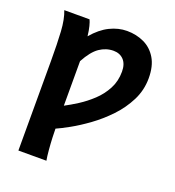

<svg xmlns="http://www.w3.org/2000/svg" viewBox="-135 -614 873 959"><g transform="rotate(20 301.5 -134.5)"><path d="M70.8 239.3V-236.8Q70.8 -328.1 66.9 -392.3Q63 -456.5 46.4 -498H180.7Q186 -487.3 191.4 -466.3Q196.8 -445.3 200.2 -415Q241.2 -463.4 286.4 -485.6Q331.5 -507.8 377.4 -507.8Q427.2 -507.8 468.5 -488.3Q509.8 -468.8 534.4 -427.7Q559.1 -386.7 559.1 -322.3Q559.1 -258.8 531 -203.1Q502.9 -147.5 459.2 -101.6Q415.5 -55.7 366.7 -20.3Q317.9 15.1 275.1 38.8Q232.4 62.5 207.5 73.2Q207.5 87.9 208.7 119.6Q210 151.4 212.9 184.8Q215.8 218.3 219.7 239.3ZM207.5 -285.6V-48.8Q237.8 -64.5 274.4 -87.9Q311 -111.3 345 -143.1Q378.9 -174.8 400.6 -215.8Q422.4 -256.8 422.4 -307.6Q422.4 -348.1 401.9 -369.9Q381.3 -391.6 347.7 -391.6Q308.1 -391.6 273.7 -368.2Q239.3 -344.7 207.5 -285.6Z"/></g></svg>

Font: Andika
Style: Bold
Weight: 700
Designer: Victor Gaultney, Annie Olsen, Julie Remington, Don Collingsworth, Eric Hays, Becca Hirsbrunner
Foundry: SIL International
Version: Version 6.101